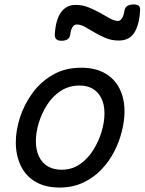

<svg xmlns="http://www.w3.org/2000/svg" viewBox="-20 -823 649 862"><path d="M247 19Q184 19 140 -6.5Q96 -32 73.5 -78.5Q51 -125 51 -184Q51 -238 70 -296.5Q89 -355 126 -405.5Q163 -456 217.5 -487.5Q272 -519 345 -519Q407 -519 450.5 -494.5Q494 -470 516.5 -425.5Q539 -381 539 -323Q539 -282 527.5 -235Q516 -188 493 -143Q470 -98 435 -61.5Q400 -25 353 -3Q306 19 247 19ZM256 -61Q303 -61 338.5 -85.5Q374 -110 398.5 -149Q423 -188 436 -231.5Q449 -275 449 -314Q449 -354 435 -382Q421 -410 396.5 -424.5Q372 -439 338 -439Q290 -439 253 -415Q216 -391 191.5 -352.5Q167 -314 154 -271Q141 -228 141 -190Q141 -150 155 -120.5Q169 -91 195 -76Q221 -61 256 -61ZM256 -640Q225 -640 226 -668Q230 -735 254 -768Q278 -801 320 -801Q350 -801 377.5 -790Q405 -779 429.5 -765Q454 -751 474 -740Q494 -729 510 -729Q519 -729 527 -740Q535 -751 539 -777Q544 -803 581 -803Q597 -803 603.5 -796.5Q610 -790 609 -776Q605 -710 582.5 -675.5Q560 -641 513 -641Q482 -641 455 -652Q428 -663 405 -677Q382 -691 362 -702Q342 -713 325 -713Q313 -713 305.5 -701.5Q298 -690 295 -666Q293 -653 283 -646.5Q273 -640 256 -640Z"/></svg>

Font: Playwrite AU NSW
Style: Regular
Weight: 400
Designer: Veronika Burian, José Scaglione
Foundry: TypeTogether
Version: Version 1.002